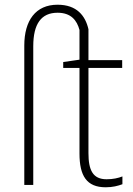

<svg xmlns="http://www.w3.org/2000/svg" viewBox="-20 -784 562 814"><path d="M428 10C458 10 480 4 499 -3V-36C481 -29 459 -24 432 -24C374 -24 355 -62 355 -135V-496H498V-529H355V-660C342 -717 306 -764 224 -764C131 -764 83 -697 83 -591V0H121V-588C121 -683 155 -730 224 -730C281 -730 306 -698 317 -657V-531L248 -521V-496H317V-133C317 -39 347 10 428 10Z"/></svg>

Font: Noto Sans SemiCondensed ExtraLight
Style: Regular
Weight: 200
Width: 4
Designer: Monotype Design Team
Foundry: Monotype Imaging Inc.
Version: Version 2.013